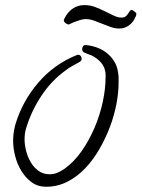

<svg xmlns="http://www.w3.org/2000/svg" viewBox="-20 -669 543 736"><path d="M434.6 -351.6Q434.6 -314.5 426.3 -270.5Q418 -226.6 401.4 -182.6Q384.8 -138.7 360.8 -97.2Q336.9 -55.7 306.2 -23.4Q275.4 8.8 237.8 27.8Q200.2 46.9 157.2 46.9Q125 46.9 101.6 29.8Q78.1 12.7 62 -13.7Q45.9 -40 38.1 -70.8Q30.3 -101.6 30.3 -128.9Q30.3 -161.1 39.1 -192.4Q66.4 -282.2 127 -352.5Q187.5 -422.9 274.4 -458Q276.4 -459 279.3 -459Q286.1 -459 289.6 -454.1Q293 -449.2 293 -443.4Q293 -436.5 285.2 -431.6Q271.5 -423.8 257.8 -416.5Q244.1 -409.2 230.5 -398.4Q176.8 -359.4 138.7 -301.8Q100.6 -244.1 81.1 -180.7Q74.2 -160.2 74.2 -134.8Q74.2 -114.3 80.1 -90.8Q85.9 -67.4 97.7 -47.4Q109.4 -27.3 127.4 -14.2Q145.5 -1 169.9 -1Q185.5 -1 199.7 -6.8Q213.9 -12.7 226.6 -21.5Q263.7 -47.9 293 -89.8Q322.3 -131.8 342.8 -180.2Q363.3 -228.5 374 -278.8Q384.8 -329.1 384.8 -374V-385.7Q382.8 -411.1 367.7 -428.7Q352.5 -446.3 330.1 -457Q323.2 -460 316.9 -461.9Q310.5 -463.9 304.7 -466.8Q294.9 -470.7 294.9 -480.5Q294.9 -487.3 298.8 -492.2Q302.7 -497.1 309.6 -496.1H310.5Q332 -494.1 353 -486.3Q374 -478.5 390.6 -464.8Q407.2 -451.2 418.5 -432.6Q429.7 -414.1 432.6 -390.6Q434.6 -380.9 434.6 -371.6Q434.6 -362.3 434.6 -351.6ZM502.9 -617.2Q502.9 -615.2 502 -610.4Q501 -605.5 499 -603.5Q491.2 -584 474.6 -571.8Q458 -559.6 437.5 -559.6Q420.9 -559.6 404.8 -565.4Q388.7 -571.3 372.6 -577.6Q356.4 -584 340.8 -589.8Q325.2 -595.7 308.6 -595.7Q297.9 -595.7 287.1 -592.3Q276.4 -588.9 267.1 -585.4Q257.8 -582 251.5 -578.6Q245.1 -575.2 243.2 -575.2Q237.3 -575.2 231 -580.6Q224.6 -585.9 224.6 -591.8Q224.6 -592.8 226.6 -597.2Q228.5 -601.6 229.5 -602.5Q238.3 -620.1 254.4 -632.8Q270.5 -645.5 290 -648.4Q294.9 -649.4 304.7 -649.4Q325.2 -649.4 344.7 -642.1Q364.3 -634.8 382.3 -625.5Q400.4 -616.2 416.5 -608.9Q432.6 -601.6 446.3 -601.6Q456.1 -601.6 461.4 -606Q466.8 -610.4 470.7 -616.2Q474.6 -622.1 477.5 -626.5Q480.5 -630.9 485.4 -630.9Q487.3 -630.9 495.1 -625Q502.9 -619.1 502.9 -617.2Z"/></svg>

Font: Calligraffiti
Style: Regular
Weight: 400
Designer: Dathan Boardman
Foundry: Open Window
Version: Version 1.000